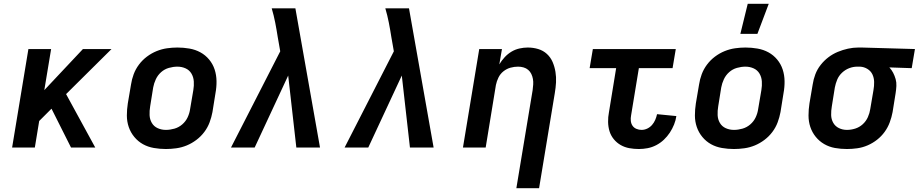

<svg xmlns="http://www.w3.org/2000/svg" viewBox="-20 -779 4852 1014"><path d="M355 0 252 -205 187 -140 164 0H44L130 -520H250L214 -303L418 -520H569L329 -282L483 0Z M856 8Q824 8 792.5 2.5Q761 -3 735 -17.5Q709 -32 689.5 -55.5Q670 -79 660 -108Q650 -137 650 -169Q650 -201 655 -233L672 -333Q676 -360 686 -387Q696 -414 714 -438Q732 -462 756 -480Q780 -498 807 -509Q834 -520 862 -524Q890 -528 917 -528Q949 -528 980.5 -522.5Q1012 -517 1038.5 -502.5Q1065 -488 1084.5 -464.5Q1104 -441 1113.5 -412Q1123 -383 1123.5 -351Q1124 -319 1118 -287L1102 -187Q1097 -160 1087 -133Q1077 -106 1059 -82Q1041 -58 1017 -40Q993 -22 966.5 -11Q940 0 911.5 4Q883 8 856 8ZM856 -93Q878 -93 901 -99.5Q924 -106 942.5 -122Q961 -138 971 -159.5Q981 -181 984 -203L1001 -303Q1005 -326 1003.5 -349Q1002 -372 991 -390.5Q980 -409 960 -418Q940 -427 917 -427Q895 -427 872 -420.5Q849 -414 831 -398Q813 -382 803 -360.5Q793 -339 789 -317L773 -217Q769 -194 770 -171Q771 -148 782 -129.5Q793 -111 813 -102Q833 -93 856 -93Z M1200 0 1460 -508 1447 -582Q1441 -621 1433.5 -659.5Q1426 -698 1415 -735H1540L1670 0H1545L1502 -380L1325 0Z M1800 0 2060 -508 2047 -582Q2041 -621 2033.5 -659.5Q2026 -698 2015 -735H2140L2270 0H2145L2102 -380L1925 0Z M2827 215H2707L2793 -303Q2795 -318 2796 -333Q2797 -348 2794.5 -362Q2792 -376 2786 -388.5Q2780 -401 2769.5 -410Q2759 -419 2745 -423Q2731 -427 2716 -427Q2696 -427 2676 -421.5Q2656 -416 2639 -402.5Q2622 -389 2612.5 -369.5Q2603 -350 2599 -330L2545 0H2425L2511 -520H2631L2617 -439Q2629 -459 2645 -476.5Q2661 -494 2681 -506Q2701 -518 2723.5 -523Q2746 -528 2767 -528Q2796 -528 2822.5 -520Q2849 -512 2868.5 -494Q2888 -476 2898.5 -451.5Q2909 -427 2913.5 -399.5Q2918 -372 2916.5 -344Q2915 -316 2910 -287Z M3354 8Q3328 8 3303.5 3.5Q3279 -1 3258 -13Q3237 -25 3221.5 -44Q3206 -63 3199 -86Q3192 -109 3191.5 -135Q3191 -161 3196 -186L3234 -419H3094L3111 -520H3549L3532 -419H3354L3313 -170Q3310 -155 3311.5 -140.5Q3313 -126 3320.5 -115Q3328 -104 3341 -98.5Q3354 -93 3368 -93Q3384 -93 3398.5 -100Q3413 -107 3423.5 -119Q3434 -131 3440.5 -146Q3447 -161 3450 -176L3552 -166Q3549 -144 3540 -121.5Q3531 -99 3517.5 -78.5Q3504 -58 3486 -41Q3468 -24 3446 -12.5Q3424 -1 3400.5 3.5Q3377 8 3354 8Z M3856 8Q3824 8 3792.5 2.5Q3761 -3 3735 -17.5Q3709 -32 3689.5 -55.5Q3670 -79 3660 -108Q3650 -137 3650 -169Q3650 -201 3655 -233L3672 -333Q3676 -360 3686 -387Q3696 -414 3714 -438Q3732 -462 3756 -480Q3780 -498 3807 -509Q3834 -520 3862 -524Q3890 -528 3917 -528Q3949 -528 3980.5 -522.5Q4012 -517 4038.5 -502.5Q4065 -488 4084.5 -464.5Q4104 -441 4113.5 -412Q4123 -383 4123.5 -351Q4124 -319 4118 -287L4102 -187Q4097 -160 4087 -133Q4077 -106 4059 -82Q4041 -58 4017 -40Q3993 -22 3966.5 -11Q3940 0 3911.5 4Q3883 8 3856 8ZM3856 -93Q3878 -93 3901 -99.5Q3924 -106 3942.5 -122Q3961 -138 3971 -159.5Q3981 -181 3984 -203L4001 -303Q4005 -326 4003.5 -349Q4002 -372 3991 -390.5Q3980 -409 3960 -418Q3940 -427 3917 -427Q3895 -427 3872 -420.5Q3849 -414 3831 -398Q3813 -382 3803 -360.5Q3793 -339 3789 -317L3773 -217Q3769 -194 3770 -171Q3771 -148 3782 -129.5Q3793 -111 3813 -102Q3833 -93 3856 -93ZM3890 -600 3929 -759H4040L3980 -600Z M4453 8Q4420 8 4389.5 2.5Q4359 -3 4333 -18Q4307 -33 4288 -56.5Q4269 -80 4259.5 -108.5Q4250 -137 4250 -169Q4250 -201 4255 -233L4272 -333Q4276 -360 4286 -386.5Q4296 -413 4314 -436Q4332 -459 4355 -476.5Q4378 -494 4404.5 -505Q4431 -516 4458.5 -522Q4486 -528 4513 -528H4531L4812 -520L4795 -419L4677 -423Q4689 -410 4697 -394.5Q4705 -379 4710 -361.5Q4715 -344 4714 -325Q4713 -306 4710 -287L4694 -187Q4689 -160 4679 -133Q4669 -106 4652 -82.5Q4635 -59 4612 -41Q4589 -23 4562.5 -11.5Q4536 0 4508 4Q4480 8 4453 8ZM4453 -93Q4475 -93 4497 -100Q4519 -107 4536.5 -123Q4554 -139 4563.5 -160.5Q4573 -182 4576 -203L4593 -303Q4597 -325 4596.5 -346.5Q4596 -368 4587.5 -386Q4579 -404 4561 -415Q4543 -426 4522 -427H4507Q4486 -427 4465 -419Q4444 -411 4427 -395Q4410 -379 4401.5 -358.5Q4393 -338 4389 -317L4373 -217Q4369 -194 4369.5 -171.5Q4370 -149 4380.5 -130.5Q4391 -112 4410.5 -102.5Q4430 -93 4453 -93Z"/></svg>

Font: Iosevka Extended
Style: Bold Italic
Weight: 700
Width: 7
Italic angle: -9°
Monospace: yes
Designer: Belleve Invis
Foundry: Belleve Invis
Version: Version 32.5.0; ttfautohint (v1.8.4)